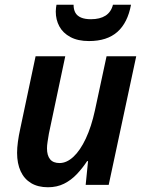

<svg xmlns="http://www.w3.org/2000/svg" viewBox="-20 -779 607 809"><path d="M182 10Q140 10 111 -7.5Q82 -25 67 -57.5Q52 -90 52 -135Q52 -156 55.5 -182Q59 -208 65 -235L130 -542H255L186 -216Q183 -198 180.5 -182Q178 -166 178 -154Q178 -124 191 -108Q204 -92 231 -92Q261 -92 289.5 -118.5Q318 -145 341.5 -195Q365 -245 380 -314L429 -542H554L438 0H341L351 -100H347Q328 -71 304 -45.5Q280 -20 250 -5Q220 10 182 10ZM355 -606Q308 -606 276.5 -623Q245 -640 230 -668Q215 -696 215 -730Q215 -739 216 -746Q217 -753 218 -759H290Q290 -739 297.5 -725.5Q305 -712 321.5 -705Q338 -698 363 -698Q401 -698 424.5 -713Q448 -728 456 -759H532Q518 -683 474.5 -644.5Q431 -606 355 -606Z"/></svg>

Font: Noto Sans Display SemiBold
Style: Italic
Weight: 600
Italic angle: -12°
Designer: Monotype Design Team
Foundry: Monotype Imaging Inc.
Version: Version 2.003